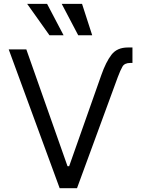

<svg xmlns="http://www.w3.org/2000/svg" viewBox="-20 -986 740 1006"><path d="M510.7 -592.3Q534.8 -661.2 564.1 -699.2Q593.4 -737.2 649.9 -737.2H674V-656.2H662.6Q632.8 -656.2 621.8 -637.3Q610.8 -618.3 597.3 -582.4L383.5 0H292.6L25.6 -727.3H117.9L333.8 -115.1H342.3ZM389.9 -801.1 303.3 -965.9H409.8L463.1 -801.1ZM239.3 -801.1 122.2 -965.9H226.6L313.2 -801.1Z"/></svg>

Font: Inter Alia
Style: Regular
Weight: 400
Designer: Rasmus Andersson (Latin, Greek, Cyrillic etc.) and Evan from Shavian.info (Shavian, old style figures)
Foundry: Shavian.info
Version: Version 0.001;git-37ab20767